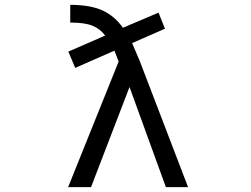

<svg xmlns="http://www.w3.org/2000/svg" viewBox="-20 -772 1040 794"><path d="M356.4 2H261.7L470.7 -517.6Q457 -553.7 453.1 -562.5L291 -491.2L262.7 -558.6L415 -625Q394.5 -652.3 362.8 -665.5Q331.1 -678.7 270.5 -678.7V-752Q351.6 -752 402.3 -729.5Q453.1 -707 488.3 -657.2L635.7 -719.7L662.1 -653.3L526.4 -593.8Q535.2 -574.2 557.6 -520.5L757.8 2H666L515.6 -412.1Z"/></svg>

Font: Gen Shin Gothic Monospace Regular
Style: Regular
Weight: 400
Designer: [Source Han Sans]
Ryoko NISHIZUKA  (kana & ideographs); Paul D. Hunt (Latin, Greek & Cyrillic); Wenlong ZHANG  (bopomofo
Version: Version 1.002.20150607